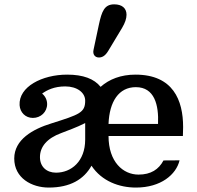

<svg xmlns="http://www.w3.org/2000/svg" viewBox="-20 -845 900 875"><path d="M44.9 -122.6C44.9 -33.2 125 9.8 202.1 9.8C300.3 9.8 362.3 -27.8 397 -89.8C443.8 -19 523.4 9.8 599.6 9.8C713.4 9.8 783.2 -49.8 798.3 -114.3L725.1 -113.8C703.6 -73.2 668 -49.3 611.3 -49.3C540.5 -49.3 474.6 -107.4 474.6 -225.1H813.5C814 -237.8 814.5 -253.4 814.5 -266.1C814.5 -388.2 769 -504.9 597.2 -504.9C530.8 -504.9 477.5 -483.9 438.5 -449.2C409.2 -485.8 359.4 -504.9 286.1 -504.9C171.9 -504.9 64.5 -449.7 69.3 -365.7C71.3 -333 95.7 -307.6 129.9 -307.6C166 -307.6 194.8 -335 194.8 -370.6C194.8 -389.6 186 -407.2 171.9 -418.5C194.3 -434.6 227.1 -451.2 277.3 -451.2C331.5 -451.2 368.2 -422.9 368.2 -386.2C368.2 -331.5 342.3 -323.2 214.4 -282.7C128.4 -256.3 44.9 -208.5 44.9 -122.6ZM474.6 -280.3C478.5 -381.8 521 -447.8 599.1 -447.8C684.1 -447.8 704.1 -366.7 700.2 -280.3ZM162.1 -128.9C162.1 -176.8 194.8 -214.8 258.3 -238.3C281.7 -247.6 330.6 -264.6 368.2 -284.2V-209C368.2 -108.9 304.2 -58.1 235.4 -58.1C191.9 -58.1 162.1 -85.4 162.1 -128.9ZM430.7 -583C444.8 -583 459 -589.4 473.1 -612.8L536.6 -718.3C550.3 -741.2 556.6 -761.2 556.6 -777.8C556.6 -807.6 536.1 -825.2 500.5 -825.2C456.1 -825.2 443.8 -793.9 430.7 -732.9L406.2 -617.7C401.4 -595.7 414.1 -583 430.7 -583Z"/></svg>

Font: Arbutus Slab
Style: Regular
Weight: 400
Designer: Karolina Lach
Foundry: Karolina Lach
Version: Version 1.001